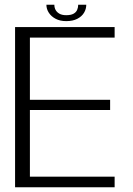

<svg xmlns="http://www.w3.org/2000/svg" viewBox="-20 -789 562 809"><path d="M43.5 0H463V-44.5H106V-325.5H444V-368.5H106V-630.5H463V-675H43.5ZM259 -700Q287 -700 305.8 -709.8Q324.5 -719.5 334 -735.2Q343.5 -751 343.5 -769H309.5Q309.5 -757.5 305 -747.2Q300.5 -737 289.5 -731Q278.5 -725 259 -725Q241.5 -725 230.5 -731.2Q219.5 -737.5 214.2 -747.2Q209 -757 209 -769H175.5Q175.5 -751 185.8 -735.2Q196 -719.5 214.5 -709.8Q233 -700 259 -700Z"/></svg>

Font: Anybody UltraCondensed Thin Light
Style: Regular
Weight: 300
Version: Version 1.111